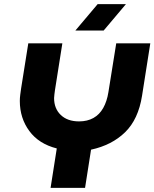

<svg xmlns="http://www.w3.org/2000/svg" viewBox="-20 -910 748 930"><path d="M225 0 255 -191Q168 -213 122 -275.5Q76 -338 76 -421Q76 -435 78 -450.5Q80 -466 82 -480L117 -700H282L246 -472Q245 -462 243.5 -452.5Q242 -443 242 -435Q242 -384 274.5 -353Q307 -322 363 -322Q403 -322 432.5 -338.5Q462 -355 480 -387Q498 -419 505 -463L543 -700H708L668 -446Q650 -332 586 -269.5Q522 -207 421 -185L392 0ZM345 -762 453 -890H590L482 -762Z"/></svg>

Font: MuseoModerno Thin
Style: Bold Italic
Weight: 700
Italic angle: -9°
Version: Version 1.003